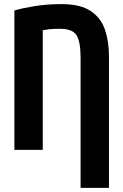

<svg xmlns="http://www.w3.org/2000/svg" viewBox="-20 -729 600 934"><path d="M372 185V-450Q372 -524 353 -556.5Q334 -589 270 -589Q257 -589 244 -588.5Q231 -588 217 -586.5Q203 -585 188 -582V0H50V-678Q91 -690 150.5 -699.5Q210 -709 279 -709Q371 -709 421 -675.5Q471 -642 490.5 -585Q510 -528 510 -456V185Z"/></svg>

Font: Ubuntu Sans Mono
Style: Regular
Weight: 400
Monospace: yes
Designer: Dalton Maag Ltd
Foundry: Dalton Maag Ltd
Version: Version 1.006